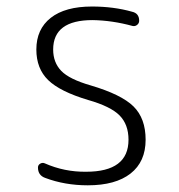

<svg xmlns="http://www.w3.org/2000/svg" viewBox="-20 -550 540 580"><path d="M246.1 -248Q161.1 -273.4 125.5 -308.1Q89.8 -342.8 89.8 -400.4Q89.8 -461.9 133.3 -496.1Q176.8 -530.3 257.8 -530.3Q323.2 -530.3 378.9 -514.6Q400.4 -509.8 400.4 -487.3Q400.4 -479.5 394 -474.6Q387.7 -469.7 379.9 -471.7Q319.3 -488.3 259.8 -489.3Q140.6 -489.3 140.6 -400.4Q140.6 -361.3 165 -335.9Q189.5 -310.5 253.9 -292Q346.7 -264.6 383.3 -228.5Q419.9 -192.4 419.9 -127.9Q419.9 -61.5 374.5 -25.9Q329.1 9.8 245.1 9.8Q175.8 9.8 116.2 -12.7Q94.7 -20.5 94.7 -43.9Q94.7 -51.8 101.6 -55.7Q108.4 -59.6 115.2 -56.6Q174.8 -30.3 240.2 -31.2Q368.2 -31.2 368.2 -127.9Q368.2 -173.8 341.3 -201.2Q314.5 -228.5 246.1 -248Z"/></svg>

Font: Rounded-X Mgen+ 1mn light
Style: Regular
Weight: 200
Designer: [Source Han Sans]
Ryoko NISHIZUKA  (kana & ideographs); Paul D. Hunt (Latin, Greek & Cyrillic); Wenlong ZHANG  (bopomofo
Version: Version 1.059.20150602